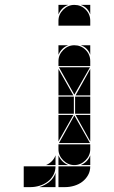

<svg xmlns="http://www.w3.org/2000/svg" viewBox="-20 -677 466 785"><path d="M284 -492Q311 -492 330 -473Q349 -454 349 -427V-407H219V-427Q219 -453 238.5 -472.5Q258 -492 284 -492ZM284 -657Q311 -657 330 -638Q349 -619 349 -592V-572H219V-592Q219 -618 238.5 -637.5Q258 -657 284 -657ZM219 3H349Q349 23 340 39Q331 55 316.5 66Q302 77 283.5 82.5Q265 88 247 88H219ZM77 3H207Q207 23 198 39Q189 55 174.5 66Q160 77 141.5 82.5Q123 88 105 88H77ZM284 -2Q258 -2 238.5 -21.5Q219 -41 219 -67V-87H349V-67Q349 -41 329.5 -21.5Q310 -2 284 -2ZM221 -92 284 -205 348 -92ZM348 -402 284 -290 221 -402ZM282 -212H219V-282H282ZM349 -212H287V-282H349ZM219 -287V-395L280 -287ZM219 -207H280L219 -99ZM349 -207V-99L289 -207ZM349 -287H289L349 -395ZM141 88Q163 81 181 67Q199 53 207 30V88ZM219 -42Q231 -14 259 -2H219ZM310 -2Q324 -8 334 -18Q344 -28 349 -42V-2ZM168 -2Q182 -8 192 -18Q202 -28 207 -42V-2ZM219 -657H259Q245 -652 235 -642Q225 -632 219 -618ZM219 -492H259Q245 -487 235 -477Q225 -467 219 -453ZM349 -657V-618Q339 -647 310 -657ZM349 -492V-453Q339 -482 310 -492Z"/></svg>

Font: CAT DyFa
Style: Regular
Weight: 400
Designer: Peter Wiegel
Foundry: Peter Wiegel
Version: Version 1.001; ttfautohint (v1.3)